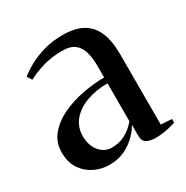

<svg xmlns="http://www.w3.org/2000/svg" viewBox="-128 -625 719 742"><g transform="rotate(-30 231.5 -254.0)"><path d="M155 8.5Q120 8.5 88.8 -6.5Q57.5 -21.5 37.5 -51Q17.5 -80.5 17.5 -124.5Q17.5 -170.5 45 -203Q72.5 -235.5 116 -255.8Q159.5 -276 209.5 -285.2Q259.5 -294.5 304.5 -294.5V-348.5Q304.5 -382.5 296.8 -409Q289 -435.5 270 -450.2Q251 -465 216 -465Q168 -465 128.2 -453.2Q88.5 -441.5 60 -425.5L46.5 -446.5Q65 -462 94.2 -478.2Q123.5 -494.5 162 -505.8Q200.5 -517 247 -517Q302 -517 336.2 -497.5Q370.5 -478 386.8 -439.2Q403 -400.5 403 -342V-27.5L451.5 -24.5V-8Q441 -4.5 427 -1Q413 2.5 396.5 5Q380 7.5 361.5 7.5Q335 7.5 320.5 -1.5Q306 -10.5 306 -34.5V-83Q297.5 -65.5 277 -44Q256.5 -22.5 226 -7Q195.5 8.5 155 8.5ZM194.5 -44.5Q229 -44.5 255.8 -58.8Q282.5 -73 304.5 -99V-268.5Q253 -268.5 211 -253.2Q169 -238 144.2 -208.8Q119.5 -179.5 119.5 -138Q119.5 -110.5 129.8 -89.2Q140 -68 157.2 -56.2Q174.5 -44.5 194.5 -44.5Z"/></g></svg>

Font: Merriweather 144pt
Style: Regular
Weight: 400
Version: Version 2.100